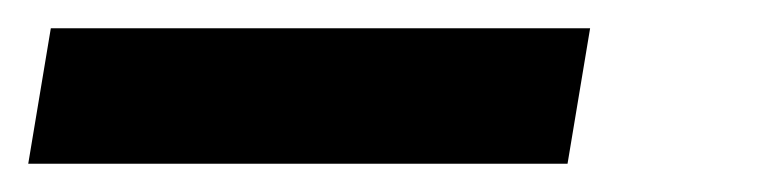

<svg xmlns="http://www.w3.org/2000/svg" viewBox="-33 -20 553 136"><path d="M-13 96 3 0H385L369 96Z"/></svg>

Font: Iosevka Web
Style: Bold Italic
Weight: 700
Italic angle: -9°
Monospace: yes
Designer: Belleve Invis
Foundry: Belleve Invis
Version: Version 28.0.3; ttfautohint (v1.8.3)